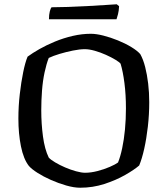

<svg xmlns="http://www.w3.org/2000/svg" viewBox="-20 -878 784 898"><path d="M355 0Q326 0 289.5 -10.5Q253 -21 218 -36.5Q183 -52 155.5 -69.5Q128 -87 115 -102Q90 -134 78 -193.5Q66 -253 66 -323Q66 -381 72.5 -437.5Q79 -494 88.5 -540.5Q98 -587 109 -613Q132 -630 164.5 -648.5Q197 -667 237 -683.5Q277 -700 320 -710Q363 -720 405 -720Q430 -720 463.5 -711.5Q497 -703 531.5 -689Q566 -675 594 -658Q622 -641 636 -625Q650 -600 659 -564.5Q668 -529 673 -487Q678 -445 678 -400Q678 -342 671.5 -285.5Q665 -229 654.5 -182Q644 -135 631 -104Q608 -84 565 -59.5Q522 -35 468 -17.5Q414 0 355 0ZM378 -70Q405 -70 436 -78Q467 -86 493.5 -97.5Q520 -109 532 -118Q543 -145 551.5 -185Q560 -225 564.5 -272.5Q569 -320 569 -371Q569 -435 562 -489.5Q555 -544 544 -580Q539 -587 520 -598.5Q501 -610 475.5 -621.5Q450 -633 423.5 -640.5Q397 -648 377 -648Q353 -648 321 -641.5Q289 -635 259 -626Q229 -617 208 -607Q197 -579 188.5 -539.5Q180 -500 176.5 -454Q173 -408 173 -362Q173 -299 181 -239.5Q189 -180 208 -141Q217 -131 238 -118.5Q259 -106 284.5 -95Q310 -84 335.5 -77Q361 -70 378 -70ZM209 -788Q209 -810 213 -825Q217 -840 221 -844Q253 -844 297.5 -845.5Q342 -847 388 -849.5Q434 -852 471 -854.5Q508 -857 526 -858L537 -849Q536 -828 532 -812Q528 -796 525 -788Z"/></svg>

Font: Texturina 12pt
Style: Regular
Weight: 400
Designer: Guillermo Torres Carreño
Foundry: Omnibus-Type
Version: Version 1.002